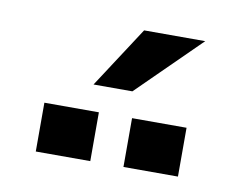

<svg xmlns="http://www.w3.org/2000/svg" viewBox="-45 -935 493 399"><g transform="rotate(10 201.5 -735.5)"><path d="M52 -592V-695H167V-592ZM146 -750 230 -879H359L228 -750ZM237 -592V-695H352V-592Z"/></g></svg>

Font: LT Superior Semi-bold
Style: Regular
Weight: 600
Designer: Daniel Lyons
Foundry: LyonsType
Version: Version 1.0